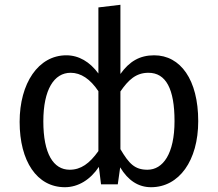

<svg xmlns="http://www.w3.org/2000/svg" viewBox="-20 -770 910 802"><path d="M624 -539C563 -539 520 -513 483 -461V-750L391 -739V-463C355 -512 309 -539 257 -539C140 -539 62 -422 62 -261C62 -97 134 12 251 12C307 12 358 -20 393 -73L402 0H472L482 -71C515 -16 558 12 611 12C728 12 808 -99 808 -264C808 -437 734 -539 624 -539ZM271 -61C203 -61 161 -128 161 -263C161 -396 206 -466 275 -466C318 -466 357 -440 391 -389V-139C354 -87 318 -61 271 -61ZM596 -61C543 -61 519 -86 483 -147V-388C516 -436 548 -466 600 -466C673 -466 709 -399 709 -264C709 -128 661 -61 596 -61Z"/></svg>

Font: Fira Sans
Style: Regular
Weight: 400
Designer: Carrois Corporate & Edenspiekermann AG
Foundry: Carrois Corporate GbR & Edenspiekermann AG
Version: Version 4.203